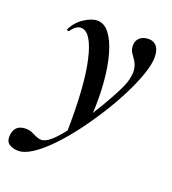

<svg xmlns="http://www.w3.org/2000/svg" viewBox="-200 -491 778 868"><g transform="rotate(20 189.5 -57.5)"><path d="M-15 281Q-41 281 -59.5 268.5Q-78 256 -73 221Q-65 175 -15 175Q6 175 23 184.5Q40 194 58 198Q76 202 99 186Q121 171 151 134.5Q181 98 213 51.5Q245 5 273.5 -43Q302 -91 322 -130.5Q342 -170 347 -191Q356 -227 351.5 -248.5Q347 -270 337.5 -284Q328 -298 319 -311Q310 -324 310 -345Q310 -368 326 -382Q342 -396 368 -396Q393 -396 407 -378.5Q421 -361 421 -326Q421 -294 404.5 -245.5Q388 -197 359.5 -140Q331 -83 294 -24Q257 35 216 89.5Q175 144 133 187.5Q91 231 53 256Q15 281 -15 281ZM164 135Q169 -94 141 -216.5Q113 -339 63 -339Q50 -339 38 -330Q26 -321 18 -308Q16 -304 10.5 -305.5Q5 -307 6 -311Q24 -349 59 -372Q94 -395 122 -395Q155 -395 180 -362.5Q205 -330 221 -273Q237 -216 243 -142Q249 -68 244 16Z"/></g></svg>

Font: Cormorant Garamond Light
Style: Italic
Weight: 300
Italic angle: -10°
Designer: Christian Thalmann (Catharsis Fonts)
Foundry: Catharsis Fonts
Version: Version 4.001